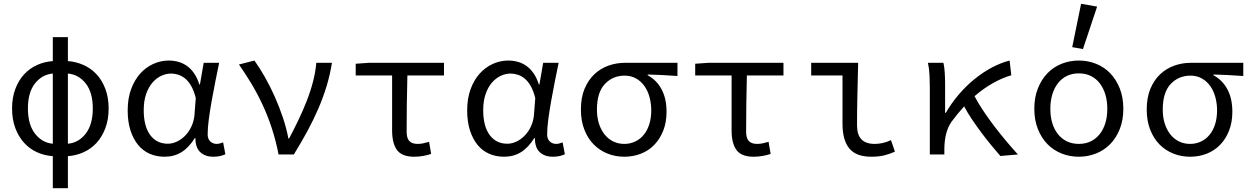

<svg xmlns="http://www.w3.org/2000/svg" viewBox="-20 -819 6640 1018"><path d="M128 -244Q128 -159 165.5 -110.5Q203 -62 260 -57V-429Q203 -424 165.5 -376.5Q128 -329 128 -244ZM472 -244Q472 -329 434.5 -376.5Q397 -424 340 -429V-57Q397 -62 434.5 -110.5Q472 -159 472 -244ZM260 179V9Q216 6 177 -11.5Q138 -29 108.5 -61Q79 -93 61.5 -139Q44 -185 44 -244Q44 -302 61.5 -348Q79 -394 108.5 -425.5Q138 -457 177 -474.5Q216 -492 260 -495V-622H340V-495Q383 -492 422.5 -474.5Q462 -457 491.5 -425.5Q521 -394 538.5 -348Q556 -302 556 -244Q556 -185 538.5 -139Q521 -93 491.5 -61Q462 -29 422.5 -11.5Q383 6 340 9V179Z M853 12Q809 12 773 -4Q737 -20 711.5 -51.5Q686 -83 671.5 -128.5Q657 -174 657 -234Q657 -297 675 -346Q693 -395 723 -428.5Q753 -462 792.5 -480Q832 -498 875 -498Q900 -498 924.5 -491.5Q949 -485 970.5 -470Q992 -455 1009 -430.5Q1026 -406 1037 -371H1040L1060 -486H1142Q1132 -438 1121.5 -385.5Q1111 -333 1102 -282Q1093 -231 1087 -185.5Q1081 -140 1081 -107Q1081 -82 1095 -69Q1109 -56 1129 -56Q1137 -56 1146 -58.5Q1155 -61 1163 -64L1175 -1Q1164 4 1148.5 8Q1133 12 1111 12Q1068 12 1042 -12Q1016 -36 1016 -87H1013Q981 -36 942 -12Q903 12 853 12ZM870 -57Q895 -57 919.5 -69Q944 -81 963.5 -101.5Q983 -122 995.5 -149.5Q1008 -177 1011 -208L1018 -299Q1008 -339 993 -364.5Q978 -390 960 -404Q942 -418 923 -423.5Q904 -429 888 -429Q860 -429 834 -416.5Q808 -404 787.5 -380Q767 -356 754.5 -319.5Q742 -283 742 -235Q742 -150 776 -103.5Q810 -57 870 -57Z M1457 0Q1443 -72 1421.5 -138Q1400 -204 1372 -264Q1344 -324 1312 -377Q1280 -430 1247 -477L1329 -498Q1357 -459 1385 -409.5Q1413 -360 1437 -306Q1461 -252 1480 -195.5Q1499 -139 1509 -85H1513Q1538 -132 1562 -182Q1586 -232 1606 -283Q1626 -334 1639.5 -385.5Q1653 -437 1657 -486H1740Q1730 -423 1712 -363.5Q1694 -304 1668.5 -244.5Q1643 -185 1610.5 -125Q1578 -65 1538 0Z M2176 12Q2111 12 2085 -23.5Q2059 -59 2059 -127V-419H1866V-481L1936 -486H2334V-419H2140Q2138 -341 2137 -265.5Q2136 -190 2136 -121Q2136 -86 2150.5 -71Q2165 -56 2194 -56Q2209 -56 2223.5 -59Q2238 -62 2255 -67L2266 -3Q2249 3 2225.5 7.5Q2202 12 2176 12Z M2653 12Q2609 12 2573 -4Q2537 -20 2511.5 -51.5Q2486 -83 2471.5 -128.5Q2457 -174 2457 -234Q2457 -297 2475 -346Q2493 -395 2523 -428.5Q2553 -462 2592.5 -480Q2632 -498 2675 -498Q2700 -498 2724.5 -491.5Q2749 -485 2770.5 -470Q2792 -455 2809 -430.5Q2826 -406 2837 -371H2840L2860 -486H2942Q2932 -438 2921.5 -385.5Q2911 -333 2902 -282Q2893 -231 2887 -185.5Q2881 -140 2881 -107Q2881 -82 2895 -69Q2909 -56 2929 -56Q2937 -56 2946 -58.5Q2955 -61 2963 -64L2975 -1Q2964 4 2948.5 8Q2933 12 2911 12Q2868 12 2842 -12Q2816 -36 2816 -87H2813Q2781 -36 2742 -12Q2703 12 2653 12ZM2670 -57Q2695 -57 2719.5 -69Q2744 -81 2763.5 -101.5Q2783 -122 2795.5 -149.5Q2808 -177 2811 -208L2818 -299Q2808 -339 2793 -364.5Q2778 -390 2760 -404Q2742 -418 2723 -423.5Q2704 -429 2688 -429Q2660 -429 2634 -416.5Q2608 -404 2587.5 -380Q2567 -356 2554.5 -319.5Q2542 -283 2542 -235Q2542 -150 2576 -103.5Q2610 -57 2670 -57Z M3290 12Q3243 12 3201.5 -4.5Q3160 -21 3128.5 -52.5Q3097 -84 3078.5 -131Q3060 -178 3060 -238Q3060 -302 3079.5 -348.5Q3099 -395 3131.5 -425.5Q3164 -456 3206 -471Q3248 -486 3294 -486H3572V-416Q3529 -419 3492.5 -421Q3456 -423 3414 -424V-420Q3462 -394 3488 -345Q3514 -296 3514 -227Q3514 -170 3496.5 -126Q3479 -82 3449 -51Q3419 -20 3378 -4Q3337 12 3290 12ZM3290 -56Q3321 -56 3347.5 -68.5Q3374 -81 3393 -104Q3412 -127 3422.5 -160Q3433 -193 3433 -234Q3433 -270 3424 -303.5Q3415 -337 3397 -362.5Q3379 -388 3352.5 -403Q3326 -418 3292 -418Q3229 -418 3187 -373.5Q3145 -329 3145 -238Q3145 -196 3156 -162.5Q3167 -129 3186.5 -105Q3206 -81 3232.5 -68.5Q3259 -56 3290 -56Z M3976 12Q3911 12 3885 -23.5Q3859 -59 3859 -127V-419H3666V-481L3736 -486H4134V-419H3940Q3938 -341 3937 -265.5Q3936 -190 3936 -121Q3936 -86 3950.5 -71Q3965 -56 3994 -56Q4009 -56 4023.5 -59Q4038 -62 4055 -67L4066 -3Q4049 3 4025.5 7.5Q4002 12 3976 12Z M4600 12Q4519 12 4483 -32Q4447 -76 4447 -163V-419H4281V-486H4530Q4529 -445 4528 -402Q4527 -359 4526 -316.5Q4525 -274 4524.5 -233.5Q4524 -193 4524 -157Q4524 -104 4547.5 -80Q4571 -56 4618 -56Q4637 -56 4659 -60.5Q4681 -65 4704 -76L4725 -15Q4699 -3 4669.5 4.5Q4640 12 4600 12Z M5284 8Q5262 -17 5236.5 -48Q5211 -79 5185.5 -113Q5160 -147 5135.5 -183Q5111 -219 5092 -255Q5057 -217 5024 -172Q4987 -118 4987 -25V0H4910V-353Q4910 -382 4908.5 -418Q4907 -454 4900 -486H4982Q4987 -466 4989 -435.5Q4991 -405 4991 -373V-221H4995Q5025 -273 5064 -318.5Q5103 -364 5147.5 -400Q5192 -436 5239 -461Q5286 -486 5333 -498L5342 -420Q5294 -406 5245 -378.5Q5196 -351 5147 -309Q5167 -271 5194.5 -230Q5222 -189 5252.5 -149Q5283 -109 5315 -71Q5347 -33 5377 0Z M5700 12Q5652 12 5609 -5Q5566 -22 5534 -54.5Q5502 -87 5483 -134.5Q5464 -182 5464 -242Q5464 -303 5483 -350.5Q5502 -398 5534 -431Q5566 -464 5609 -481Q5652 -498 5700 -498Q5748 -498 5791 -481Q5834 -464 5866 -431Q5898 -398 5917 -350.5Q5936 -303 5936 -242Q5936 -182 5917 -134.5Q5898 -87 5866 -54.5Q5834 -22 5791 -5Q5748 12 5700 12ZM5700 -56Q5735 -56 5763 -69.5Q5791 -83 5810.5 -107.5Q5830 -132 5840.5 -166Q5851 -200 5851 -242Q5851 -284 5840.5 -318.5Q5830 -353 5810.5 -378Q5791 -403 5763 -416.5Q5735 -430 5700 -430Q5665 -430 5637 -416.5Q5609 -403 5589.5 -378Q5570 -353 5559.5 -318.5Q5549 -284 5549 -242Q5549 -200 5559.5 -166Q5570 -132 5589.5 -107.5Q5609 -83 5637 -69.5Q5665 -56 5700 -56ZM5722 -559 5665 -569 5712 -799 5797 -784Z M6290 12Q6243 12 6201.5 -4.5Q6160 -21 6128.5 -52.5Q6097 -84 6078.5 -131Q6060 -178 6060 -238Q6060 -302 6079.5 -348.5Q6099 -395 6131.5 -425.5Q6164 -456 6206 -471Q6248 -486 6294 -486H6572V-416Q6529 -419 6492.5 -421Q6456 -423 6414 -424V-420Q6462 -394 6488 -345Q6514 -296 6514 -227Q6514 -170 6496.5 -126Q6479 -82 6449 -51Q6419 -20 6378 -4Q6337 12 6290 12ZM6290 -56Q6321 -56 6347.5 -68.5Q6374 -81 6393 -104Q6412 -127 6422.5 -160Q6433 -193 6433 -234Q6433 -270 6424 -303.5Q6415 -337 6397 -362.5Q6379 -388 6352.5 -403Q6326 -418 6292 -418Q6229 -418 6187 -373.5Q6145 -329 6145 -238Q6145 -196 6156 -162.5Q6167 -129 6186.5 -105Q6206 -81 6232.5 -68.5Q6259 -56 6290 -56Z"/></svg>

Font: Source Code Pro
Style: Regular
Weight: 400
Monospace: yes
Designer: Paul D. Hunt, Teo Tuominen
Foundry: Adobe Systems Incorporated
Version: Version 2.030;PS 1.000;hotconv 16.6.51;makeotf.lib2.5.65220